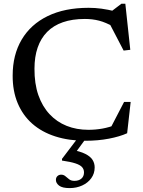

<svg xmlns="http://www.w3.org/2000/svg" viewBox="-20 -728 750 1008"><path d="M444 -46.5Q482 -46.5 518 -53Q554 -59.5 591 -74L555.5 -46.5L631.5 -193H666L647.5 -28.5Q609 -11 551.8 0Q494.5 11 429.5 11Q341.5 11 270.5 -11.8Q199.5 -34.5 149.5 -78.5Q99.5 -122.5 72.8 -186.5Q46 -250.5 46.5 -332Q46.5 -440 93.8 -520Q141 -600 230.2 -643.5Q319.5 -687 445 -687Q479.5 -687 512.8 -682.5Q546 -678 589 -667.5L556.5 -662L617.5 -708.5H638L664 -466.5L629 -462.5L547.5 -619L577 -587Q535 -610.5 500.2 -619.5Q465.5 -628.5 425.5 -628.5Q359.5 -628.5 310 -611.2Q260.5 -594 227.5 -560.5Q194.5 -527 177.8 -478.5Q161 -430 161 -367.5Q160.5 -289 181.2 -229.2Q202 -169.5 240 -128.8Q278 -88 330 -67.2Q382 -46.5 444 -46.5ZM345.5 259.5Q307 259.5 290.2 246.5Q273.5 233.5 273.5 216.5Q273.5 204 281.5 196.5Q289.5 189 301 189Q314 189 323.2 197Q332.5 205 343 213.2Q353.5 221.5 370.5 221.5Q393.5 221.5 407.2 209.8Q421 198 421 177Q421 161 411 149.5Q401 138 376 129.8Q351 121.5 305.5 115V106L403.5 -23H447L352.5 106.5L351.5 57.5Q400.5 66 428 80Q455.5 94 466.2 111.8Q477 129.5 477 151Q477 183 459.2 207.5Q441.5 232 411.5 245.8Q381.5 259.5 345.5 259.5Z"/></svg>

Font: Newsreader 16pt Medium
Style: Regular
Weight: 500
Designer: Hugues Gentile
Foundry: Production Type
Version: Version 1.003